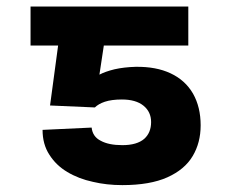

<svg xmlns="http://www.w3.org/2000/svg" viewBox="-20 -548 695 577"><path d="M265.1 -225.1 130.4 -231 170.4 -528.3H545.9V-411.1H292L278.8 -323.7Q296.4 -333 324.2 -339.8Q352.5 -346.2 387.7 -347.2Q449.2 -348.1 492.7 -327.6Q536.6 -307.1 560.1 -266.6Q583 -226.1 583 -171.4Q583 -119.1 559.1 -79.1Q535.2 -38.6 482.9 -15.1Q430.7 8.3 347.7 8.3Q300.3 8.3 259.3 -1.5Q216.3 -10.7 182.1 -31.2Q148.4 -51.3 128.4 -83Q107.9 -114.3 107.9 -157.7L255.4 -164.6Q258.3 -137.2 282.7 -125Q306.6 -111.8 347.7 -111.8Q391.6 -111.8 413.6 -130.9Q434.1 -149.4 434.1 -181.2Q434.1 -211.9 411.1 -230.5Q388.2 -249 346.2 -249Q315.4 -249 294.9 -242.2Q275.9 -235.8 265.1 -225.1ZM71.8 -528.3H227.1V-411.1H71.8Z"/></svg>

Font: My Font
Style: Bold
Weight: 500
Designer: Rasmus Andersson
Foundry: rsms
Version: Version 0.001